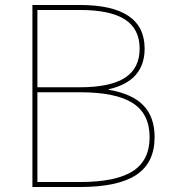

<svg xmlns="http://www.w3.org/2000/svg" viewBox="-20 -750 684 770"><path d="M110 -730H300Q560 -730 560 -555Q560 -425 416 -392V-390Q510 -374 555 -327.5Q600 -281 600 -200Q600 -97 526.5 -48.5Q453 0 300 0H110ZM300 -20Q445 -20 512.5 -63.5Q580 -107 580 -200Q580 -293 512.5 -336.5Q445 -380 300 -380H130V-20ZM300 -400Q422 -400 481 -438Q540 -476 540 -555Q540 -634 481 -672Q422 -710 300 -710H130V-400Z"/></svg>

Font: Enso Thin
Style: Regular
Weight: 100
Designer: Coji Morishita
Foundry: UNDERFOREST DESIGN
Version: Version 1.000